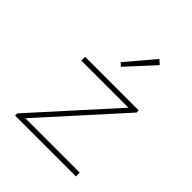

<svg xmlns="http://www.w3.org/2000/svg" viewBox="-204 -877 1008 1008"><g transform="rotate(45 300.0 -373.0)"><path d="M72 0V-16L464 -450H114V-478H512V-462L120 -28H524V0ZM284 -574 266 -590 398 -746 422 -724Z"/></g></svg>

Font: Source Code Pro ExtraLight ExtraLight
Style: Regular
Weight: 250
Monospace: yes
Version: Version 1.018;hotconv 1.0.116;makeotfexe 2.5.65601